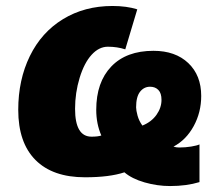

<svg xmlns="http://www.w3.org/2000/svg" viewBox="-20 -583 729 642"><path d="M481.9 -293Q461.4 -293 448.2 -276.1Q435.1 -259.3 435.1 -224.1Q435.1 -214.4 439.9 -196.5Q444.8 -178.7 456.1 -163.1Q486.3 -175.3 503.2 -199Q520 -222.7 520 -249Q520 -271.5 509.5 -282.2Q499 -293 481.9 -293ZM318.8 -129.9Q301.8 -168.9 301.8 -215.8Q301.8 -308.1 352.1 -360.6Q402.3 -413.1 493.2 -413.1Q566.4 -413.1 609.6 -372.1Q652.8 -331.1 652.8 -262.2Q652.8 -207.5 627.7 -161.4Q602.5 -115.2 560.1 -92.8Q568.8 -89.8 579.1 -89.8Q600.1 -89.8 619.4 -93Q638.7 -96.2 647 -100.1V25.9Q603.5 39.1 548.8 39.1Q505.9 39.1 463.4 26.9Q420.9 14.6 396 -6.8Q346.2 9.8 264.2 9.8Q156.2 9.8 98.6 -48.1Q41 -106 41 -215.8Q41 -315.9 79.8 -395.5Q118.7 -475.1 190.7 -519Q262.7 -563 356 -563Q403.3 -563 439 -551.8L398.9 -418Q371.6 -426.8 340.8 -426.8Q311 -426.8 286.4 -399.9Q261.7 -373 246.3 -322.8Q231 -272.5 231 -219.2Q231 -126 286.1 -126Q307.1 -126 318.8 -129.9Z"/></svg>

Font: Open Sans Extrabold
Style: Italic
Weight: 800
Italic angle: -12°
Foundry: Ascender Corporation
Version: Version 1.10